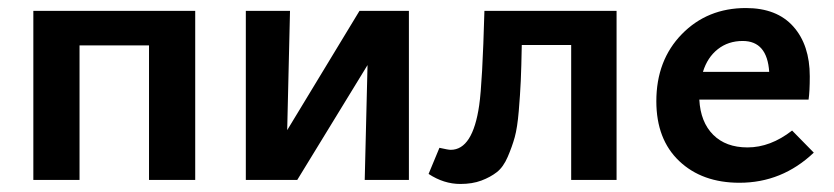

<svg xmlns="http://www.w3.org/2000/svg" viewBox="-20 -448 2077 478"><path d="M466 -421V0H351V-335H178V0H63V-421Z M998 -421V0H888L895 -286L720 0H592V-421H702L695 -124L875 -421Z M1515 -421V0H1402V-336H1279Q1278 -280 1276.5 -246.5Q1275 -213 1271.5 -171.5Q1268 -130 1261.5 -106.5Q1255 -83 1244 -57.5Q1233 -32 1217 -19.5Q1201 -7 1178.5 1.5Q1156 10 1126 10Q1085 10 1047 -15L1074 -80Q1096 -75 1102 -75Q1157 -75 1173 -186Q1181 -241 1186 -421Z M1952 -123 2006 -68Q1927 7 1821 7Q1728 7 1671 -47Q1614 -101 1614 -196Q1614 -298 1677.5 -363Q1741 -428 1837 -428Q1914 -428 1955 -382Q1996 -336 1996 -258Q1996 -220 1993 -200H1721Q1724 -144 1755.5 -112.5Q1787 -81 1841 -81Q1898 -81 1952 -123ZM1829 -346Q1793 -346 1767 -325.5Q1741 -305 1730 -269H1895Q1890 -346 1829 -346Z"/></svg>

Font: EauTest
Style: Bold
Weight: 700
Designer: Christian Thalmann (Catharsis Fonts)
Version: Version 0.001;PS 000.001;hotconv 1.0.88;makeotf.lib2.5.64775